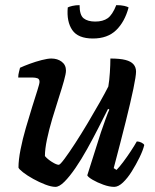

<svg xmlns="http://www.w3.org/2000/svg" viewBox="-20 -728 602 748"><path d="M196 0Q180 0 156.5 -9Q133 -18 109.5 -31Q86 -44 70 -56.5Q54 -69 52 -75Q52 -105 60 -145.5Q68 -186 80.5 -229Q93 -272 105 -310.5Q117 -349 125.5 -375.5Q134 -402 134 -409Q134 -420 126 -423Q118 -426 106 -426H51Q51 -437 54 -448Q57 -459 58 -464Q73 -471 96 -479.5Q119 -488 142.5 -494Q166 -500 180 -500Q204 -500 220.5 -487.5Q237 -475 237 -453Q237 -441 229 -412.5Q221 -384 208.5 -345.5Q196 -307 183.5 -265Q171 -223 163 -185Q155 -147 155 -120Q165 -108 182.5 -97Q200 -86 209 -86Q214 -86 231.5 -109.5Q249 -133 273 -170Q297 -207 322 -249Q347 -291 368.5 -329Q390 -367 402 -391Q406 -414 408 -445Q410 -476 410 -500Q447 -500 468.5 -494.5Q490 -489 500 -477.5Q510 -466 510 -449Q510 -432 499.5 -381.5Q489 -331 469.5 -253Q450 -175 423 -73L434 -66Q445 -77 460 -97Q475 -117 489.5 -139Q504 -161 513 -177Q522 -177 531 -172.5Q540 -168 542 -163Q537 -142 523.5 -114.5Q510 -87 493.5 -60.5Q477 -34 459 -17Q441 0 425 0Q406 0 382.5 -8.5Q359 -17 341 -27.5Q323 -38 320 -45L373 -212Q383 -241 392 -266Q401 -291 406 -301L401 -304Q384 -270 363 -229Q342 -188 319.5 -147.5Q297 -107 274 -73.5Q251 -40 231 -20Q211 0 196 0ZM342 -578Q284 -578 261.5 -611Q239 -644 244 -699Q249 -702 262 -705Q275 -708 290 -708Q290 -669 306 -656.5Q322 -644 351 -644Q381 -644 399.5 -657Q418 -670 433 -708Q452 -708 464.5 -705Q477 -702 481 -699Q466 -643 432.5 -610.5Q399 -578 342 -578Z"/></svg>

Font: Texturina Medium 12pt SemiBold
Style: Italic
Weight: 600
Italic angle: -11°
Version: Version 1.002